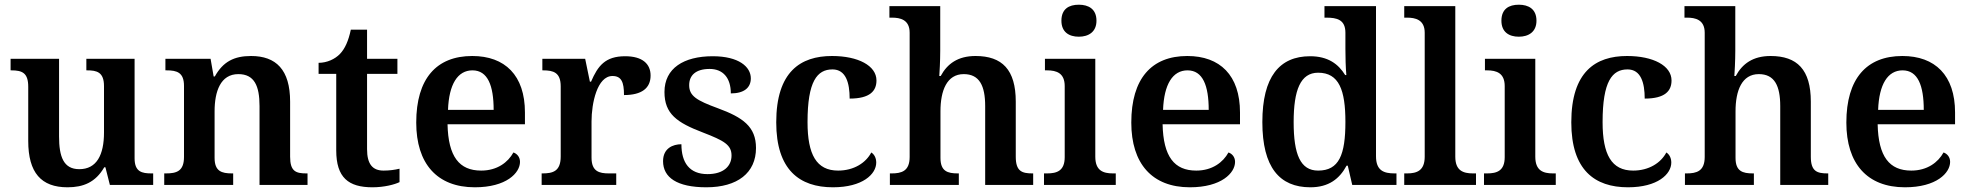

<svg xmlns="http://www.w3.org/2000/svg" viewBox="-20 -786 8375 816"><path d="M267 10C334 10 386 -11 423 -75H428L447 0H631V-49H624C584 -49 552 -55 552 -113V-536H347V-487H350C391 -487 422 -480 422 -420V-223C422 -128 391 -67 317 -67C250 -67 231 -120 231 -206V-536H25V-487H28C75 -487 100 -476 100 -417V-187C100 -52 155 10 267 10Z M678 0H971V-49H966C922 -49 892 -58 892 -115V-313C892 -397 917 -471 993 -471C1061 -471 1083 -421 1083 -335V0H1287V-49H1282C1237 -49 1213 -58 1213 -120V-354C1213 -490 1153 -548 1047 -548C975 -548 928 -524 893 -461H888L875 -536H683V-487H688C732 -487 762 -478 762 -421V-119C762 -58 730 -49 685 -49H678Z M1563 10C1613 10 1658 -2 1678 -12V-69C1657 -64 1635 -61 1610 -61C1563 -61 1540 -89 1540 -152V-472H1669V-536H1540V-660H1471C1461 -612 1446 -579 1425 -557C1404 -535 1370 -519 1334 -519V-472H1409V-147C1409 -31 1461 10 1563 10Z M1998 10C2132 10 2190 -51 2190 -98C2190 -119 2177 -133 2162 -138C2139 -96 2093 -61 2025 -61C1932 -61 1885 -120 1882 -258H2211V-308C2211 -466 2126 -548 1987 -548C1835 -548 1749 -452 1749 -265C1749 -91 1837 10 1998 10ZM2078 -319H1884C1888 -428 1925 -487 1988 -487C2053 -487 2078 -422 2078 -319Z M2282 0H2599V-49H2568C2527 -49 2494 -57 2494 -116V-270C2494 -347 2518 -463 2583 -463C2621 -463 2632 -437 2632 -382C2707 -382 2745 -411 2745 -465C2745 -514 2711 -547 2637 -547C2552 -547 2521 -506 2492 -439H2487L2467 -536H2285V-487H2288C2332 -487 2363 -478 2363 -419V-121C2363 -58 2330 -49 2285 -49H2282Z M2982 10C3114 10 3193 -51 3193 -157C3193 -248 3137 -287 3031 -326C2941 -359 2909 -378 2909 -424C2909 -466 2937 -493 2996 -493C3053 -493 3086 -455 3086 -389C3142 -389 3171 -413 3171 -453C3171 -502 3120 -547 3009 -547C2886 -547 2804 -496 2804 -395C2804 -302 2857 -265 2967 -223C3058 -188 3089 -170 3089 -125C3089 -80 3055 -46 2987 -46C2910 -46 2876 -95 2876 -173C2840 -173 2798 -156 2798 -101C2798 -32 2857 10 2982 10Z M3520 10C3646 10 3704 -46 3704 -95C3704 -113 3697 -129 3683 -138C3660 -94 3609 -61 3542 -61C3450 -61 3412 -129 3412 -267C3412 -441 3453 -491 3518 -491C3575 -491 3591 -434 3591 -367C3678 -367 3705 -400 3705 -444C3705 -507 3627 -548 3516 -548C3382 -548 3279 -481 3279 -266C3279 -64 3378 10 3520 10Z M3762 0H4055V-49H4051C4007 -49 3977 -58 3977 -115V-313C3977 -401 4004 -471 4076 -471C4143 -471 4167 -421 4167 -335V0H4371V-49H4368C4323 -49 4297 -58 4297 -120V-354C4297 -490 4239 -548 4126 -548C4051 -548 4006 -515 3978 -463H3972C3973 -476 3976 -527 3976 -570V-760H3760V-711H3771C3805 -711 3846 -703 3846 -647V-119C3846 -58 3811 -49 3769 -49H3762Z M4565 -630C4606 -630 4640 -650 4640 -698C4640 -748 4606 -766 4565 -766C4523 -766 4491 -748 4491 -698C4491 -650 4523 -630 4565 -630ZM4417 0H4722V-49H4710C4668 -49 4635 -61 4635 -120V-536H4421V-487H4430C4471 -487 4505 -475 4505 -420V-118C4505 -60 4472 -49 4430 -49H4417Z M5037 10C5171 10 5229 -51 5229 -98C5229 -119 5216 -133 5201 -138C5178 -96 5132 -61 5064 -61C4971 -61 4924 -120 4921 -258H5250V-308C5250 -466 5165 -548 5026 -548C4874 -548 4788 -452 4788 -265C4788 -91 4876 10 5037 10ZM5117 -319H4923C4927 -428 4964 -487 5027 -487C5092 -487 5117 -422 5117 -319Z M5549 10C5627 10 5673 -26 5703 -82H5708L5727 0H5915V-49H5907C5861 -49 5828 -61 5828 -122V-760H5609V-711H5617C5661 -711 5698 -703 5698 -647V-578C5698 -544 5699 -499 5702 -467H5697C5668 -514 5624 -547 5548 -547C5418 -547 5345 -460 5345 -267C5345 -75 5418 10 5549 10ZM5582 -61C5507 -61 5478 -129 5478 -267C5478 -403 5507 -477 5582 -477C5671 -477 5698 -403 5698 -268C5698 -128 5671 -61 5582 -61Z M5948 0H6253V-49H6240C6198 -49 6165 -61 6165 -120V-760H5948V-711H5960C5994 -711 6035 -703 6035 -647V-120C6035 -61 6002 -49 5960 -49H5948Z M6435 -630C6476 -630 6510 -650 6510 -698C6510 -748 6476 -766 6435 -766C6393 -766 6361 -748 6361 -698C6361 -650 6393 -630 6435 -630ZM6287 0H6592V-49H6580C6538 -49 6505 -61 6505 -120V-536H6291V-487H6300C6341 -487 6375 -475 6375 -420V-118C6375 -60 6342 -49 6300 -49H6287Z M6899 10C7025 10 7083 -46 7083 -95C7083 -113 7076 -129 7062 -138C7039 -94 6988 -61 6921 -61C6829 -61 6791 -129 6791 -267C6791 -441 6832 -491 6897 -491C6954 -491 6970 -434 6970 -367C7057 -367 7084 -400 7084 -444C7084 -507 7006 -548 6895 -548C6761 -548 6658 -481 6658 -266C6658 -64 6757 10 6899 10Z M7141 0H7434V-49H7430C7386 -49 7356 -58 7356 -115V-313C7356 -401 7383 -471 7455 -471C7522 -471 7546 -421 7546 -335V0H7750V-49H7747C7702 -49 7676 -58 7676 -120V-354C7676 -490 7618 -548 7505 -548C7430 -548 7385 -515 7357 -463H7351C7352 -476 7355 -527 7355 -570V-760H7139V-711H7150C7184 -711 7225 -703 7225 -647V-119C7225 -58 7190 -49 7148 -49H7141Z M8076 10C8210 10 8268 -51 8268 -98C8268 -119 8255 -133 8240 -138C8217 -96 8171 -61 8103 -61C8010 -61 7963 -120 7960 -258H8289V-308C8289 -466 8204 -548 8065 -548C7913 -548 7827 -452 7827 -265C7827 -91 7915 10 8076 10ZM8156 -319H7962C7966 -428 8003 -487 8066 -487C8131 -487 8156 -422 8156 -319Z"/></svg>

Font: Noto Serif Gurmukhi SemiBold
Style: Regular
Weight: 600
Designer: Vaibhav Singh and the Monotype Design Team
Foundry: Monotype Imaging Inc.
Version: Version 2.004